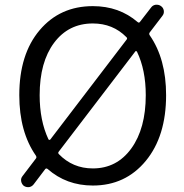

<svg xmlns="http://www.w3.org/2000/svg" viewBox="-20 -771 776 811"><path d="M558.6 -552.7Q557.6 -554.7 554.7 -555.2Q551.8 -555.7 550.8 -552.7L228.5 -130.9Q223.6 -125 228.5 -120.1Q287.1 -59.6 372.1 -59.6Q473.6 -59.6 534.7 -144Q595.7 -228.5 595.7 -369.1Q595.7 -475.6 558.6 -552.7ZM184.6 -182.6Q185.5 -180.7 188 -180.2Q190.4 -179.7 192.4 -181.6L514.6 -603.5Q519.5 -609.4 513.7 -614.3Q457 -671.9 372.1 -671.9Q269.5 -671.9 208.5 -590.3Q147.5 -508.8 147.5 -369.1Q147.5 -261.7 184.6 -182.6ZM660.2 -745.1Q669.9 -738.3 671.9 -726.1Q673.8 -713.9 666 -704.1L612.3 -633.8Q608.4 -627.9 612.3 -622.1Q681.6 -522.5 681.6 -369.1Q681.6 -195.3 595.7 -91.3Q509.8 12.7 372.1 12.7Q260.7 12.7 180.7 -57.6Q174.8 -61.5 170.9 -56.6L122.1 7.8Q114.3 17.6 102.5 19.5Q99.6 19.5 97.7 19.5Q88.9 19.5 80.1 13.7Q71.3 5.9 69.3 -5.9Q67.4 -17.6 75.2 -27.3L131.8 -101.6Q135.7 -106.4 131.8 -113.3Q61.5 -213.9 61.5 -369.1Q61.5 -542 147.5 -643.6Q233.4 -745.1 372.1 -745.1Q483.4 -745.1 561.5 -677.7Q567.4 -672.9 571.3 -678.7L618.2 -739.3Q625 -749 637.7 -751Q639.6 -751 642.6 -751Q652.3 -751 660.2 -745.1Z"/></svg>

Font: Gen Jyuu Gothic P Normal
Style: Regular
Weight: 300
Designer: [Source Han Sans]
Ryoko NISHIZUKA  (kana & ideographs); Paul D. Hunt (Latin, Greek & Cyrillic); Wenlong ZHANG  (bopomofo
Version: Version 1.002.20150607